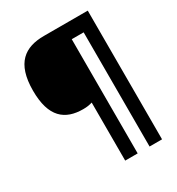

<svg xmlns="http://www.w3.org/2000/svg" viewBox="-206 -889 1058 1146"><g transform="rotate(-30 323.0 -316.5)"><path d="M573 127V-760H271C140 -760 51 -700 51 -509C51 -326 132 -264 256 -264C283 -264 299 -267 319 -273V127H405V-660H487V127Z"/></g></svg>

Font: Noto Sans Myanmar UI ExtraBold
Style: Regular
Weight: 800
Designer: Monotype Design Team
Foundry: Monotype Imaging Inc.
Version: Version 2.103